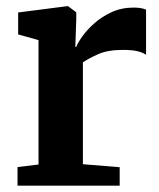

<svg xmlns="http://www.w3.org/2000/svg" viewBox="-20 -588 504 608"><path d="M35.5 0V-59L102 -67V-461L37.5 -479V-548.5L193 -568.5H195.5L221.5 -549V-527L218.5 -439.5H221.5Q226 -452 240.5 -472.5Q255 -493 278.5 -514Q302 -535 333.5 -549.5Q365 -564 403.5 -564Q417.5 -564 427.2 -562Q437 -560 442.5 -557.5V-414.5Q433 -421.5 415.5 -425.8Q398 -430 369 -430Q320.5 -430 289.8 -416Q259 -402 242.5 -390.5V-68L359 -58.5V0Z"/></svg>

Font: Merriweather
Style: Bold
Weight: 700
Designer: Eben Sorkin
Foundry: Eben Sorkin
Version: Version 2.100; ttfautohint (v1.7.19-72a1) -l 8 -r 50 -G 200 